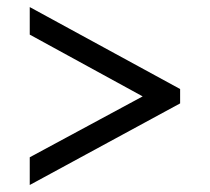

<svg xmlns="http://www.w3.org/2000/svg" viewBox="-20 -632 599 548"><path d="M64.9 -104V-183.1L387.2 -356.9L64.9 -533.2V-611.8L494.1 -377.9V-336.9Z"/></svg>

Font: Droids
Style: b
Weight: 700
Foundry: Ascender Corporation
Version: Version 1.00 build 113